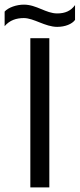

<svg xmlns="http://www.w3.org/2000/svg" viewBox="-61 -809 344 829"><path d="M186 -693C220 -693 250 -705 263 -723V-787C245 -762 220 -751 186 -751C137 -751 97 -789 42 -789C11 -789 -25 -777 -41 -759V-696C-19 -722 10 -731 42 -731C85 -731 134 -693 186 -693ZM70 0H152V-644H70Z"/></svg>

Font: Kanit Light
Style: Regular
Weight: 300
Designer: Katatrad Team
Foundry: CadsonDemak
Version: Version 1.000;PS 001.000;hotconv 1.0.88;makeotf.lib2.5.64775